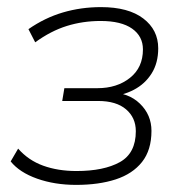

<svg xmlns="http://www.w3.org/2000/svg" viewBox="-20 -512 517 540"><path d="M194 8Q134 8 84.5 -9.5Q35 -27 10 -58L31 -94Q60 -61 101.5 -46Q143 -31 195 -31Q272 -31 317 -56Q362 -81 362 -143Q362 -181 334.5 -204.5Q307 -228 256 -228H155L161 -264H254Q309 -264 345.5 -293Q382 -322 382 -373Q382 -410 351.5 -431.5Q321 -453 263 -453Q213 -453 168 -439Q123 -425 79 -393L60 -430Q106 -462 157 -477Q208 -492 264 -492Q341 -492 383 -460Q425 -428 425 -376Q425 -335 406.5 -305.5Q388 -276 356.5 -259.5Q325 -243 286 -240L288 -252Q341 -252 373.5 -220.5Q406 -189 406 -144Q406 -90 379.5 -56.5Q353 -23 305.5 -7.5Q258 8 194 8Z"/></svg>

Font: Nunito Sans 12pt ExtraLight
Style: Italic
Weight: 200
Italic angle: -9°
Designer: Vernon Adams
Foundry: Vernon Adams
Version: Version 3.101;gftools[0.9.27]